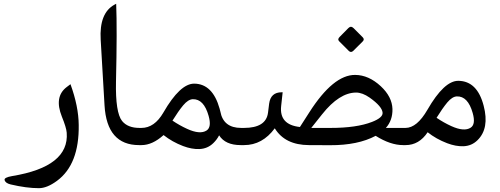

<svg xmlns="http://www.w3.org/2000/svg" viewBox="-20 -755 2601 999"><path d="M35.2 204.6Q7.3 197.8 3.9 181.2Q1 168.5 43 161.1Q340.8 112.3 327.1 -64.5Q325.2 -91.3 301.8 -148.4Q260.7 -251.5 326.7 -301.8L346.7 -316.9Q388.7 -201.7 389.6 -105Q392.6 100.6 276.4 186Q224.6 224.1 182.6 224.1Q118.2 224.1 35.2 204.6Z M703.6 0Q536.1 0 523.9 -206.5L503.9 -547.9Q495.6 -687.5 576.2 -731L584.5 -735.4Q589.8 -602.1 583.5 -330.1Q580.1 -169.4 615.2 -125.5Q644.5 -89.4 706.1 -89.4H713.9Q731 -89.4 731 -47.9V-44.9Q731 0 713.9 0Z M953.6 -84.5Q1021 -53.7 1055.2 -76.2Q1082 -93.8 1065.4 -152.3Q1040.5 -240.7 982.9 -238.8Q959 -237.8 933.1 -207Q907.7 -176.3 877.4 -127.4Q914.1 -102.5 953.6 -84.5ZM831.1 -52.2Q772.9 0 716.3 0H709Q672.4 0 672.4 -44.9V-47.9Q672.4 -89.4 709 -89.4H715.8Q783.7 -89.4 830.1 -169.4Q917 -320.3 990.7 -319.8Q1086.4 -318.8 1122.6 -189.9Q1125 -182.1 1126.5 -174.8Q1142.1 -89.4 1234.9 -89.4H1242.7Q1259.8 -89.4 1259.8 -47.9V-44.9Q1259.8 0 1242.7 0H1232.4Q1152.3 0 1120.1 -50.8Q1108.9 -28.8 1090.3 -10.7Q1060.1 19 1017.1 20.5Q978 22 932.6 4.9Q876 -16.6 831.1 -52.2Z M1599.6 -89.4H1699.7Q1835.4 -89.4 1915.5 -120.6Q1972.2 -142.6 1970.7 -168Q1968.8 -200.7 1903.3 -247.1Q1865.7 -273.4 1832.5 -273.4Q1745.6 -272.9 1656.2 -160.6ZM1934.6 -48.3Q1842.3 1 1697.8 0.5L1587.4 0Q1462.9 -0.5 1409.7 -87.4Q1345.2 0 1250 0H1237.8Q1201.2 0 1201.2 -44.9V-47.9Q1201.2 -89.4 1237.8 -89.4H1249.5Q1364.3 -89.4 1374.5 -168.5L1380.4 -215.8Q1388.2 -274.9 1445.8 -274.9H1450.7L1442.9 -203.6Q1432.1 -106 1540.5 -94.2L1589.4 -170.4Q1714.4 -366.2 1828.1 -365.2Q1898.4 -364.7 1961.4 -306.2Q2020 -251.5 2022 -188Q2023.4 -129.4 1987.8 -89.4H2080.1H2087.9Q2105 -89.4 2105 -47.9V-44.9Q2105 0 2087.9 0H2077.6Q2011.2 0 1934.6 -48.3ZM1819.9 -608.4 1866.9 -561.3Q1878 -550.3 1867.5 -539.7L1818.2 -490.5Q1806 -478.8 1794.4 -490.5L1745.7 -539.2Q1734 -550.3 1747.3 -563L1792.7 -609Q1806 -622.3 1819.9 -608.4Z M2090.3 0Q2090.3 0 2083 0Q2046.4 0 2046.4 -44.9V-47.9Q2046.4 -89.4 2083 -89.4H2089.8Q2149.4 -89.4 2204.1 -184.1Q2291 -335 2364.7 -334.5Q2463.4 -333.5 2496.6 -204.6Q2527.3 -86.9 2464.4 -25.4Q2434.1 4.4 2391.1 5.9Q2352.1 7.3 2306.6 -9.8Q2248.5 -32.2 2205.1 -66.9Q2160.6 0 2090.3 0ZM2327.6 -99.1Q2395 -68.4 2429.2 -90.8Q2456.1 -108.4 2439.5 -167Q2414.6 -255.4 2356.9 -253.4Q2333 -252.4 2307.1 -221.7Q2281.7 -190.9 2251.5 -142.1Q2288.1 -117.2 2327.6 -99.1Z"/></svg>

Font: Gandom FD
Style: FD
Weight: 400
Foundry: DejaVu fonts team - Redesigned by Saber Rastikerdar - Based on Samim Font
Version: Version 0.6